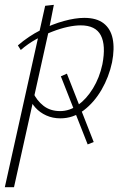

<svg xmlns="http://www.w3.org/2000/svg" viewBox="-39 -486 528 795"><path d="M-19 289 148 -462 184 -466 161 -350 19 289ZM324 112 213 -170 238 -181 349 102ZM211 4Q179 4 152.5 -8Q126 -20 107.5 -40.5Q89 -61 80 -87L98 -103Q113 -70 141 -48Q169 -26 210 -26Q249 -26 284 -51Q319 -76 346 -120Q373 -164 385 -220Q400 -298 378.5 -339.5Q357 -381 295 -381Q271 -381 241 -374.5Q211 -368 177.5 -355Q144 -342 110.5 -323.5Q77 -305 47 -279L35 -298Q79 -336 128.5 -361Q178 -386 225.5 -399Q273 -412 310 -412Q361 -412 390 -389.5Q419 -367 427.5 -326Q436 -285 425 -228Q412 -167 381.5 -114.5Q351 -62 307.5 -29Q264 4 211 4Z"/></svg>

Font: Ysabeau Infant ExtraLight
Style: Italic
Weight: 250
Italic angle: -12°
Designer: Christian Thalmann (Catharsis Fonts)
Version: Version 2.001;gftools[0.9.30]; featfreeze: ss01,ss02,lnum